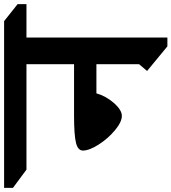

<svg xmlns="http://www.w3.org/2000/svg" viewBox="-87 -856 836 936"><g transform="rotate(-90 331.0 -388.0)"><path d="M616 -677V10H573L453 -89L486 -128V-336H344Q331 -290 297 -251Q263 -212 234 -212Q204 -212 163.5 -246Q123 -280 94 -325.5Q65 -371 65 -402Q65 -426 102.5 -435.5Q140 -445 237 -445H486V-677H-28L-117 -743V-786H696L779 -720V-677Z"/></g></svg>

Font: InknutAntiqua
Style: Medium
Weight: 500
Designer: Claus Eggers Srensen
Foundry: Claus Eggers Srensen
Version: Version 1.000; ttfautohint (v1.2) -l 7 -r 28 -G 50 -x 13 -D 